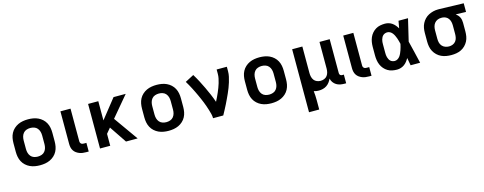

<svg xmlns="http://www.w3.org/2000/svg" viewBox="-29 -1239 5457 2164"><g transform="rotate(-15 2700.0 -156.5)"><path d="M300 8Q270 8 240.5 3Q211 -2 184 -14.5Q157 -27 134.5 -47.5Q112 -68 98 -94.5Q84 -121 78.5 -150.5Q73 -180 73 -210V-310Q73 -340 78.5 -369.5Q84 -399 98 -425.5Q112 -452 134.5 -472.5Q157 -493 184 -505.5Q211 -518 240.5 -523Q270 -528 300 -528Q330 -528 359.5 -523Q389 -518 416 -505.5Q443 -493 465.5 -472.5Q488 -452 502 -425.5Q516 -399 521.5 -369.5Q527 -340 527 -310V-210Q527 -180 521.5 -150.5Q516 -121 502 -94.5Q488 -68 465.5 -47.5Q443 -27 416 -14.5Q389 -2 359.5 3Q330 8 300 8ZM300 -93Q323 -93 345 -100.5Q367 -108 381.5 -125.5Q396 -143 402 -165Q408 -187 408 -210V-310Q408 -333 402 -355Q396 -377 381.5 -394.5Q367 -412 345 -419.5Q323 -427 300 -427Q277 -427 255 -419.5Q233 -412 218.5 -394.5Q204 -377 198 -355Q192 -333 192 -310V-210Q192 -187 198 -165Q204 -143 218.5 -125.5Q233 -108 255 -100.5Q277 -93 300 -93Z M840 0Q819 0 799 -2.5Q779 -5 760 -12.5Q741 -20 724.5 -32Q708 -44 697 -61Q686 -78 681.5 -98Q677 -118 677 -139V-520H795V-139Q795 -130 798.5 -122Q802 -114 808.5 -109Q815 -104 823 -102.5Q831 -101 840 -101H868V0Z M1303 0 1169 -199 1119 -139V0H1000V-520H1119V-296L1297 -520H1439L1239 -282L1439 0Z M1800 8Q1770 8 1740.5 3Q1711 -2 1684 -14.5Q1657 -27 1634.5 -47.5Q1612 -68 1598 -94.5Q1584 -121 1578.5 -150.5Q1573 -180 1573 -210V-310Q1573 -340 1578.5 -369.5Q1584 -399 1598 -425.5Q1612 -452 1634.5 -472.5Q1657 -493 1684 -505.5Q1711 -518 1740.5 -523Q1770 -528 1800 -528Q1830 -528 1859.5 -523Q1889 -518 1916 -505.5Q1943 -493 1965.5 -472.5Q1988 -452 2002 -425.5Q2016 -399 2021.5 -369.5Q2027 -340 2027 -310V-210Q2027 -180 2021.5 -150.5Q2016 -121 2002 -94.5Q1988 -68 1965.5 -47.5Q1943 -27 1916 -14.5Q1889 -2 1859.5 3Q1830 8 1800 8ZM1800 -93Q1823 -93 1845 -100.5Q1867 -108 1881.5 -125.5Q1896 -143 1902 -165Q1908 -187 1908 -210V-310Q1908 -333 1902 -355Q1896 -377 1881.5 -394.5Q1867 -412 1845 -419.5Q1823 -427 1800 -427Q1777 -427 1755 -419.5Q1733 -412 1718.5 -394.5Q1704 -377 1698 -355Q1692 -333 1692 -310V-210Q1692 -187 1698 -165Q1704 -143 1718.5 -125.5Q1733 -108 1755 -100.5Q1777 -93 1800 -93Z M2319 0Q2319 -26 2312.5 -51Q2306 -76 2298.5 -100.5Q2291 -125 2282.5 -149.5Q2274 -174 2264.5 -198Q2255 -222 2244.5 -245.5Q2234 -269 2223.5 -292.5Q2213 -316 2201.5 -339Q2190 -362 2178.5 -385Q2167 -408 2154 -430.5Q2141 -453 2128 -475L2229 -528Q2255 -486 2278 -442Q2301 -398 2322.5 -353Q2344 -308 2363.5 -262.5Q2383 -217 2399 -170Q2411 -193 2422.5 -217Q2434 -241 2444.5 -265.5Q2455 -290 2464.5 -314.5Q2474 -339 2481.5 -364.5Q2489 -390 2494.5 -416Q2500 -442 2500 -468V-520H2619V-468Q2619 -436 2612 -405Q2605 -374 2596 -344Q2587 -314 2575.5 -284.5Q2564 -255 2551 -226Q2538 -197 2524.5 -168.5Q2511 -140 2497 -111.5Q2483 -83 2468 -55.5Q2453 -28 2438 0Z M3000 8Q2970 8 2940.5 3Q2911 -2 2884 -14.5Q2857 -27 2834.5 -47.5Q2812 -68 2798 -94.5Q2784 -121 2778.5 -150.5Q2773 -180 2773 -210V-310Q2773 -340 2778.5 -369.5Q2784 -399 2798 -425.5Q2812 -452 2834.5 -472.5Q2857 -493 2884 -505.5Q2911 -518 2940.5 -523Q2970 -528 3000 -528Q3030 -528 3059.5 -523Q3089 -518 3116 -505.5Q3143 -493 3165.5 -472.5Q3188 -452 3202 -425.5Q3216 -399 3221.5 -369.5Q3227 -340 3227 -310V-210Q3227 -180 3221.5 -150.5Q3216 -121 3202 -94.5Q3188 -68 3165.5 -47.5Q3143 -27 3116 -14.5Q3089 -2 3059.5 3Q3030 8 3000 8ZM3000 -93Q3023 -93 3045 -100.5Q3067 -108 3081.5 -125.5Q3096 -143 3102 -165Q3108 -187 3108 -210V-310Q3108 -333 3102 -355Q3096 -377 3081.5 -394.5Q3067 -412 3045 -419.5Q3023 -427 3000 -427Q2977 -427 2955 -419.5Q2933 -412 2918.5 -394.5Q2904 -377 2898 -355Q2892 -333 2892 -310V-210Q2892 -187 2898 -165Q2904 -143 2918.5 -125.5Q2933 -108 2955 -100.5Q2977 -93 3000 -93Z M3381 215V-520H3500V-210Q3500 -188 3505 -166.5Q3510 -145 3523 -127.5Q3536 -110 3557 -101.5Q3578 -93 3600 -93Q3622 -93 3643 -101.5Q3664 -110 3677 -127.5Q3690 -145 3695 -166.5Q3700 -188 3700 -210V-520H3819V-124Q3819 -118 3821 -112Q3823 -106 3827.5 -101.5Q3832 -97 3838 -95Q3844 -93 3850 -93H3870V8H3850Q3826 8 3802 3.5Q3778 -1 3757 -14Q3736 -27 3721.5 -47.5Q3707 -68 3703 -92Q3693 -70 3678.5 -50.5Q3664 -31 3644 -17.5Q3624 -4 3600 2Q3576 8 3552 8Q3537 8 3522.5 6Q3508 4 3494 -1Q3497 26 3498.5 53Q3500 80 3500 107V215Z M4140 0Q4119 0 4099 -2.5Q4079 -5 4060 -12.5Q4041 -20 4024.5 -32Q4008 -44 3997 -61Q3986 -78 3981.5 -98Q3977 -118 3977 -139V-520H4095V-139Q4095 -130 4098.5 -122Q4102 -114 4108.5 -109Q4115 -104 4123 -102.5Q4131 -101 4140 -101H4168V0Z M4465 8Q4437 8 4409 2.5Q4381 -3 4357 -17.5Q4333 -32 4314.5 -53.5Q4296 -75 4285 -100.5Q4274 -126 4269.5 -154Q4265 -182 4265 -210V-310Q4265 -338 4269.5 -366Q4274 -394 4285 -419.5Q4296 -445 4314.5 -466.5Q4333 -488 4357 -502.5Q4381 -517 4409 -522.5Q4437 -528 4465 -528Q4487 -528 4509 -521.5Q4531 -515 4549 -502Q4567 -489 4581.5 -471.5Q4596 -454 4607 -435Q4611 -456 4614.5 -477.5Q4618 -499 4622 -520H4733Q4717 -456 4702.5 -391.5Q4688 -327 4672 -263Q4689 -198 4704 -132Q4719 -66 4735 0H4624Q4620 -22 4616 -44.5Q4612 -67 4608 -89Q4597 -69 4583 -51Q4569 -33 4550.5 -19.5Q4532 -6 4510 1Q4488 8 4465 8ZM4465 -93Q4483 -93 4499 -103Q4515 -113 4525.5 -127.5Q4536 -142 4543.5 -159Q4551 -176 4557 -193Q4563 -210 4567.5 -227.5Q4572 -245 4576 -263Q4572 -280 4567.5 -297.5Q4563 -315 4557 -331.5Q4551 -348 4543.5 -364Q4536 -380 4525 -394.5Q4514 -409 4498.5 -418Q4483 -427 4465 -427Q4452 -427 4439 -422.5Q4426 -418 4416 -409Q4406 -400 4400 -388Q4394 -376 4390 -363Q4386 -350 4385 -336.5Q4384 -323 4384 -310V-210Q4384 -197 4385 -183.5Q4386 -170 4390 -157Q4394 -144 4400 -132Q4406 -120 4416 -111Q4426 -102 4439 -97.5Q4452 -93 4465 -93Z M5099 8Q5069 8 5039.5 3Q5010 -2 4983 -14.5Q4956 -27 4934 -48Q4912 -69 4898 -95Q4884 -121 4878.5 -150.5Q4873 -180 4873 -210V-310Q4873 -339 4878 -367Q4883 -395 4896 -420.5Q4909 -446 4929 -467Q4949 -488 4974.5 -501Q5000 -514 5027.5 -521Q5055 -528 5084 -528H5100L5383 -520V-419L5264 -423Q5277 -413 5288 -400.5Q5299 -388 5306 -373.5Q5313 -359 5316 -342.5Q5319 -326 5319 -310V-210Q5319 -181 5314 -151.5Q5309 -122 5295.5 -96Q5282 -70 5261 -49Q5240 -28 5213.5 -15Q5187 -2 5158 3Q5129 8 5099 8ZM5099 -93Q5121 -93 5142 -101.5Q5163 -110 5176.5 -127Q5190 -144 5195 -166Q5200 -188 5200 -210V-310Q5200 -331 5195.5 -351.5Q5191 -372 5179 -389.5Q5167 -407 5148 -416.5Q5129 -426 5108 -427H5093Q5071 -427 5050.5 -418Q5030 -409 5016.5 -392Q5003 -375 4997.5 -353.5Q4992 -332 4992 -310V-210Q4992 -187 4997.5 -165Q5003 -143 5018 -126Q5033 -109 5054.5 -101Q5076 -93 5099 -93Z"/></g></svg>

Font: Iosevka Aile
Style: Bold
Weight: 700
Designer: Belleve Invis
Foundry: Belleve Invis
Version: Version 28.0.1; ttfautohint (v1.8.4)